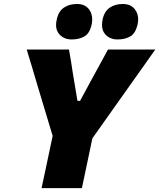

<svg xmlns="http://www.w3.org/2000/svg" viewBox="-20 -968 819 988"><path d="M194 0Q206 -56 217.2 -109Q228.5 -162 243 -231L251 -268.5L173.5 -526Q159.5 -573 147 -615.5Q134 -657.5 117.5 -713H335Q341.5 -675.5 346 -648.5Q350 -621 354 -596.5Q358 -572 363 -542.5L378.5 -449H392L441.5 -540.5Q458.5 -571.5 472.2 -596.8Q486 -622 501 -649.5Q515.5 -676.5 535.5 -713H779Q746 -666 712.2 -618.5Q678.5 -571 646.5 -526L455.5 -256.5L450 -231Q436 -162 424.5 -109Q413 -56 401.5 0ZM585.5 -765Q545 -765 521.5 -791.5Q505 -810 505 -839.5Q505 -851.5 507.5 -865Q516 -908.5 543.8 -928Q571.5 -947.5 611.5 -947.5Q655 -947.5 676 -917.5Q691 -896 691 -868.5Q691 -857.5 688.5 -845.5Q678.5 -797 651 -781Q623.5 -765 585.5 -765ZM349.5 -765Q309 -765 285.5 -791.5Q268.5 -810 268.5 -839Q268.5 -851 271.5 -865Q280 -908.5 307.8 -928Q335.5 -947.5 376 -947.5Q419 -947.5 440 -917.5Q454.5 -896 454.5 -868Q454.5 -857.5 452.5 -845.5Q442.5 -797 415 -781Q387.5 -765 349.5 -765Z"/></svg>

Font: Heraclito ExtraBold
Style: Italic
Weight: 800
Italic angle: -12°
Designer: Kostas Bartsokas (font) & Cristiano Sobral (main changes)
Foundry: Kostas Bartsokas (font) & Cristiano Sobral (main changes)
Version: Version 1.00;July 8, 2020;FontCreator 13.0.0.2655 64-bit